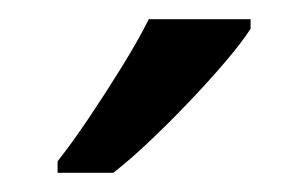

<svg xmlns="http://www.w3.org/2000/svg" viewBox="-20 -786 321 200"><path d="M241 -756Q232 -742 215 -722Q198 -702 177.5 -680.5Q157 -659 136.5 -639.5Q116 -620 98 -606H40V-618Q55 -637 72.5 -663Q90 -689 107 -716.5Q124 -744 135 -766H241Z"/></svg>

Font: Noto Sans Lao UI
Style: Regular
Weight: 400
Designer: Monotype Design Team
Foundry: Monotype Imaging Inc.
Version: Version 2.000